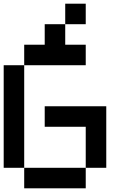

<svg xmlns="http://www.w3.org/2000/svg" viewBox="-20 -1020 707 1040"><path d="M111.1 -111.1H0V-666.7H111.1ZM333.3 -777.8H444.4V-666.7H111.1V-777.8H222.2V-888.9H333.3ZM444.4 -888.9H333.3V-1000H444.4ZM444.4 0H111.1V-111.1H444.4ZM444.4 -333.3H222.2V-444.4H555.6V-111.1H444.4Z"/></svg>

Font: Pixeloid Mono
Style: Regular
Weight: 400
Monospace: yes
Designer: GGBotNet
Foundry: GGBotNet
Version: 0.5